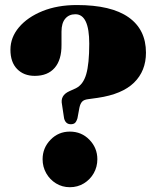

<svg xmlns="http://www.w3.org/2000/svg" viewBox="-20 -750 636 782"><path d="M232.5 -324.5Q224.5 -361.5 262.5 -378.5L289 -390.5Q319 -405.5 331.2 -447.8Q343.5 -490 343.5 -572Q343.5 -692 287 -692Q261 -692 245.8 -674Q230.5 -656 230.5 -621.5V-567.5Q231 -506.5 202.8 -473.8Q174.5 -441 121.5 -441Q77 -441 49.8 -468.8Q22.5 -496.5 22.5 -547.5Q22.5 -597.5 57.2 -638.8Q92 -680 153 -704.8Q214 -729.5 293 -729.5Q433 -729.5 503.8 -679.5Q574.5 -629.5 574.5 -535.5Q574.5 -461 526 -413.5Q477.5 -366 378 -351.5L338.5 -346Q322 -344 314.5 -336Q307 -328 303.5 -311.5L295.5 -268.5Q291 -254 285 -249Q279 -244 268.5 -244Q247 -244 241 -268ZM264.5 12.5Q233.5 12.5 208.2 -3Q183 -18.5 168.2 -44.5Q153.5 -70.5 153.5 -101.5Q153.5 -147.5 185.8 -180.8Q218 -214 264.5 -214Q312 -214 344.2 -180.8Q376.5 -147.5 376.5 -101.5Q376.5 -70.5 361.8 -44.5Q347 -18.5 321.5 -3Q296 12.5 264.5 12.5Z"/></svg>

Font: Fraunces 72pt S000 Black
Style: Regular
Weight: 900
Version: Version 1.000; ttfautohint (v1.8.3)